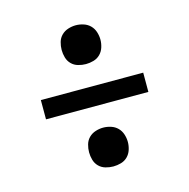

<svg xmlns="http://www.w3.org/2000/svg" viewBox="-82 -677 665 674"><g transform="rotate(-15 250.0 -340.5)"><path d="M250 -456Q236 -456 222 -460Q208 -464 198 -474Q188 -484 184 -498Q180 -512 180 -526Q180 -540 184 -554Q188 -568 198 -578Q208 -588 222 -592.5Q236 -597 250 -597Q264 -597 278 -592.5Q292 -588 302 -578Q312 -568 316.5 -554Q321 -540 321 -526Q321 -512 316.5 -498Q312 -484 302 -474Q292 -464 278 -460Q264 -456 250 -456ZM64 -305V-375H436V-305ZM250 -84Q236 -84 222 -88Q208 -92 198 -102Q188 -112 184 -126Q180 -140 180 -154Q180 -168 184 -182Q188 -196 198 -206Q208 -216 222 -220.5Q236 -225 250 -225Q264 -225 278 -220.5Q292 -216 302 -206Q312 -196 316.5 -182Q321 -168 321 -154Q321 -140 316.5 -126Q312 -112 302 -102Q292 -92 278 -88Q264 -84 250 -84Z"/></g></svg>

Font: Iosevka Algr
Style: Regular
Weight: 400
Monospace: yes
Designer: Belleve Invis
Foundry: Belleve Invis
Version: Version 26.0.2; ttfautohint (v1.8.3)